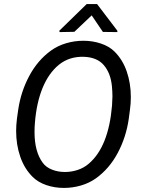

<svg xmlns="http://www.w3.org/2000/svg" viewBox="-20 -923 707 953"><path d="M461.9 -902.8 562.5 -770.5V-763.7L490.7 -764.6L435.1 -846.7L349.1 -765.1L275.4 -763.7L274.9 -771L410.2 -902.8ZM619.1 -333Q606 -242.2 564.5 -164.1Q522.9 -85.9 456.5 -38.1Q423.8 -14.6 382.3 -2.4Q340.8 9.8 297.4 9.8Q251 9.8 210.2 -4.2Q169.4 -18.1 142.6 -44.4Q101.1 -85.4 80.6 -145Q60.1 -204.6 60.1 -272.9Q60.1 -300.8 64 -333L70.3 -377.9Q83.5 -468.3 125.5 -546.6Q167.5 -625 234.4 -672.9Q267.1 -696.3 308.6 -708.5Q350.1 -720.7 393.6 -720.7Q439.5 -720.7 480.5 -707Q521.5 -693.4 547.9 -667.5Q588.9 -627 609.1 -568.1Q629.4 -509.3 629.4 -441.4Q629.4 -409.7 625 -377.9ZM396 -641.1Q323.7 -643.1 272.7 -601.8Q221.7 -560.5 190.9 -485.4Q161.1 -412.1 153.3 -313.5Q151.4 -293.9 151.4 -267.1Q151.4 -169.9 192.4 -114.7Q208.5 -92.8 238 -81.1Q267.6 -69.3 302.7 -69.3Q335 -69.3 365.7 -79.6Q396.5 -89.8 419.9 -109.9Q519 -193.8 536.1 -399.4Q538.1 -428.7 538.1 -444.3Q538.1 -466.3 535.6 -494.6Q529.3 -559.6 495.8 -599.1Q462.4 -638.7 396 -641.1Z"/></svg>

Font: Mardoto
Style: Italic
Weight: 400
Italic angle: -12°
Designer: Christian Robertson, Vahan Hovhannisyan
Foundry: Google
Version: Version 1.000